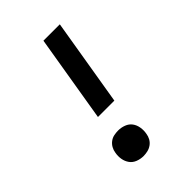

<svg xmlns="http://www.w3.org/2000/svg" viewBox="-218 -831 936 936"><g transform="rotate(-45 250.0 -363.5)"><path d="M184 -284 259 -735H372L297 -284ZM207 8Q186 8 166.5 0.5Q147 -7 135.5 -23Q124 -39 120.5 -59.5Q117 -80 121 -101Q123 -116 130.5 -129.5Q138 -143 150.5 -152.5Q163 -162 178 -165Q193 -168 207 -168Q228 -168 247.5 -160.5Q267 -153 278.5 -137.5Q290 -122 293.5 -101Q297 -80 293 -59Q291 -44 283.5 -30.5Q276 -17 263.5 -8Q251 1 236 4.5Q221 8 207 8Z"/></g></svg>

Font: Iosevka Slab
Style: Bold Italic
Weight: 700
Italic angle: -9°
Monospace: yes
Designer: Belleve Invis
Foundry: Belleve Invis
Version: Version 11.1.0; ttfautohint (v1.8.3)